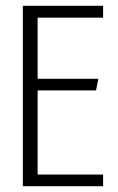

<svg xmlns="http://www.w3.org/2000/svg" viewBox="-20 -640 404 660"><path d="M58.5 -620H334.4V-579.2H109.4V-369.2H318.1L310.1 -329.2H109.4V-40H334.4V0H58.5Z"/></svg>

Font: Smooch Sans Thin
Style: Regular
Weight: 100
Designer: Robert E. Leuschke
Foundry: Robert E. Leuschke
Version: Version 1.010